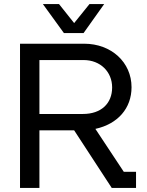

<svg xmlns="http://www.w3.org/2000/svg" viewBox="-20 -920 719 940"><path d="M490 -900H418L343 -807L269 -900H190L293 -758H389ZM447 -289C557 -313 624 -390 624 -493C624 -615 525 -706 392 -706H78V0H173V-282H343L527 0H646V-79H586ZM173 -626H389C472 -626 529 -568 529 -492C529 -413 475 -362 386 -362H173Z"/></svg>

Font: Alpha Lyrae Medium
Style: Regular
Weight: 500
Designer: Nikolay Petroussenko, Plamen Motev
Foundry: Fontfabric LLC
Version: Version 1.000;hotconv 1.0.109;makeotfexe 2.5.65596